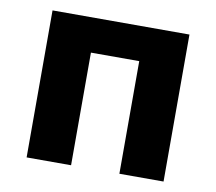

<svg xmlns="http://www.w3.org/2000/svg" viewBox="-62 -567 718 638"><g transform="rotate(10 297.5 -248.0)"><path d="M66 0V-496H528V0H379V-380H216V0Z"/></g></svg>

Font: Nunito Sans 10pt SemiCondensed ExtraBold
Style: Regular
Weight: 800
Width: 4
Designer: Vernon Adams
Foundry: Vernon Adams
Version: Version 3.101;gftools[0.9.27]